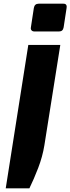

<svg xmlns="http://www.w3.org/2000/svg" viewBox="-20 -781 381 1038"><path d="M165 -611Q156 -611 150.5 -617Q145 -623 147 -633L163 -738Q167 -761 189 -761H323Q334 -761 338 -754.5Q342 -748 340 -738L324 -633Q320 -611 300 -611ZM11 237 133 -538H306L220 4Q210 66 186.5 127Q163 188 139 237Z"/></svg>

Font: Exo Thin ExtraBold
Style: Italic
Weight: 800
Italic angle: -9°
Version: Version 2.000